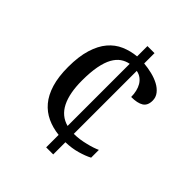

<svg xmlns="http://www.w3.org/2000/svg" viewBox="-199 -835 957 957"><g transform="rotate(45 279.5 -357.0)"><path d="M175.8 -361.8Q175.8 -272.9 202.6 -219.5Q229.5 -166 285.2 -150.9V-588.9Q261.2 -584.5 241.2 -570.6Q221.2 -556.6 206.5 -530.3Q191.9 -503.9 183.8 -462.2Q175.8 -420.4 175.8 -361.8ZM335 0H285.2V-87.9Q239.7 -92.8 201.9 -110.4Q164.1 -127.9 136.7 -160.2Q109.4 -192.4 94.2 -242.2Q79.1 -292 79.1 -360.8Q79.1 -434.6 95.2 -486.8Q111.3 -539.1 139.2 -571.8Q167 -604.5 204.8 -620.8Q242.7 -637.2 285.2 -641.1V-713.9H335V-641.1Q363.8 -638.7 392.6 -631.6Q421.4 -624.5 444.3 -612.3Q467.3 -600.1 481.7 -581.8Q496.1 -563.5 496.1 -540Q496.1 -505.4 473.6 -491.2Q451.2 -477.1 407.2 -477.1Q407.2 -497.6 402.8 -516.4Q398.4 -535.2 389.6 -550.3Q380.9 -564.9 367.2 -575.2Q353.5 -585.4 335 -588.9V-145Q355.5 -145 376.2 -147.9Q397 -150.9 416 -155.8Q435.1 -160.2 451.7 -165.8Q468.3 -171.4 480 -176.8V-122.1Q454.1 -108.4 416.5 -97.7Q378.9 -86.9 335 -85.9Z"/></g></svg>

Font: Sitara
Style: Italic
Weight: 400
Italic angle: -11°
Designer: Neelakash Kshetrimayum
Foundry: Neelakash Kshetrimayum
Version: Version 1.000;PS Version 1.000;PS 1.0;hotconv 1.;hotconv 1.0